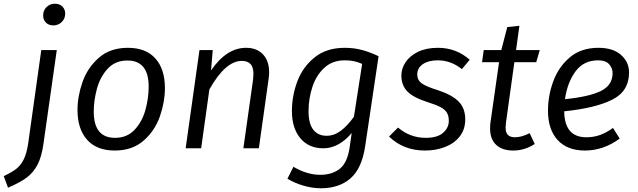

<svg xmlns="http://www.w3.org/2000/svg" viewBox="-87 -794 3416 1028"><path d="M-67 149Q-25 129 -1 111Q23 93 39.5 60.5Q56 28 64 -27L134 -526H217L146 -26Q136 46 113.5 88.5Q91 131 55 157.5Q19 184 -44 211ZM144 -711Q144 -738 162 -756Q180 -774 207 -774Q232 -774 247 -759Q262 -744 262 -721Q262 -694 243.5 -676Q225 -658 198 -658Q174 -658 159 -673Q144 -688 144 -711Z M328 -205Q328 -279 355 -355.5Q382 -432 442.5 -485Q503 -538 598 -538Q694 -538 745 -481Q796 -424 796 -322Q796 -249 769.5 -172Q743 -95 682.5 -41.5Q622 12 527 12Q431 12 379.5 -45.5Q328 -103 328 -205ZM709 -330Q709 -470 595 -470Q530 -470 489.5 -426Q449 -382 432 -319Q415 -256 415 -196Q415 -56 529 -56Q594 -56 634.5 -100Q675 -144 692 -207Q709 -270 709 -330Z M1354 -406Q1354 -390 1351 -370L1299 0H1216L1268 -368Q1270 -390 1270 -398Q1270 -435 1254 -451.5Q1238 -468 1208 -468Q1120 -468 1034 -315L990 0H907L981 -526H1052L1043 -417Q1126 -538 1230 -538Q1288 -538 1321 -503Q1354 -468 1354 -406Z M1940 -493 1868 -10Q1850 109 1789 161.5Q1728 214 1632 214Q1585 214 1537.5 200Q1490 186 1452 163L1484 99Q1557 142 1628 142Q1691 142 1732.5 109.5Q1774 77 1786 -11L1796 -82Q1765 -44 1726 -22Q1687 0 1644 0Q1566 0 1521 -54Q1476 -108 1476 -199Q1476 -282 1505.5 -359.5Q1535 -437 1598.5 -487.5Q1662 -538 1758 -538Q1808 -538 1851 -526.5Q1894 -515 1940 -493ZM1565 -198Q1565 -132 1590.5 -99.5Q1616 -67 1661 -67Q1702 -67 1738 -94Q1774 -121 1808 -169L1852 -452Q1829 -462 1807.5 -466.5Q1786 -471 1759 -471Q1693 -471 1649.5 -431Q1606 -391 1585.5 -328.5Q1565 -266 1565 -198Z M2428 -474 2386 -424Q2327 -471 2257 -471Q2207 -471 2177 -450.5Q2147 -430 2147 -395Q2147 -365 2171.5 -347.5Q2196 -330 2255 -312Q2332 -287 2368 -251Q2404 -215 2404 -155Q2404 -101 2374.5 -63.5Q2345 -26 2296 -7Q2247 12 2188 12Q2073 12 1996 -63L2044 -111Q2109 -56 2192 -56Q2255 -56 2285.5 -83Q2316 -110 2316 -147Q2316 -174 2305.5 -191Q2295 -208 2271.5 -220.5Q2248 -233 2203 -247Q2127 -271 2094.5 -304Q2062 -337 2062 -390Q2062 -427 2084.5 -461Q2107 -495 2151 -516.5Q2195 -538 2258 -538Q2356 -538 2428 -474Z M2622 -137Q2620 -119 2620 -111Q2620 -84 2632.5 -71.5Q2645 -59 2671 -59Q2705 -59 2749 -81L2776 -23Q2722 12 2661 12Q2602 12 2569.5 -18.5Q2537 -49 2537 -106Q2537 -127 2539 -138L2585 -461H2494L2503 -526H2597L2629 -649L2694 -656L2676 -526H2803L2784 -461H2667Z M2934 -198Q2935 -59 3053 -59Q3091 -59 3125 -71Q3159 -83 3195 -109L3231 -52Q3144 12 3045 12Q2950 12 2898.5 -44.5Q2847 -101 2847 -201Q2847 -281 2875 -358Q2903 -435 2963.5 -486.5Q3024 -538 3117 -538Q3195 -538 3238 -500Q3281 -462 3281 -406Q3281 -305 3190.5 -260Q3100 -215 2934 -198ZM3193 -403Q3193 -429 3174.5 -450Q3156 -471 3116 -471Q3037 -471 2993.5 -410.5Q2950 -350 2938 -263Q3068 -276 3130.5 -307Q3193 -338 3193 -403Z"/></svg>

Font: FiraGO Book
Style: Italic
Weight: 350
Italic angle: -8°
Designer: bBox Type GmbH
Foundry: bBox Type GmbH
Version: Version 1.001